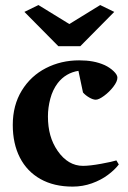

<svg xmlns="http://www.w3.org/2000/svg" viewBox="-20 -708 494 741"><path d="M203.1 -387.7Q183.1 -361.3 174.1 -326.9Q165 -292.5 165 -258.8Q165 -218.8 174.1 -186.3Q183.1 -153.8 202.6 -125.5Q242.7 -67.9 300.3 -67.9Q326.7 -67.9 370.4 -75.9Q414.1 -84 429.2 -88.9L438.5 -73.2Q422.9 -52.7 396.5 -33Q370.1 -13.2 334.7 -0.5Q299.3 12.2 260.3 12.2Q188 12.2 136 -17.1Q84 -46.4 56.6 -100.1Q29.3 -153.8 29.3 -225.6Q29.3 -301.8 64 -358.4Q98.6 -415 157.2 -445.1Q215.8 -475.1 285.6 -475.1Q314.5 -475.1 338.4 -470.7Q362.3 -466.3 384.3 -456.5Q403.8 -447.3 418.5 -433.3Q433.1 -419.4 433.1 -408.2Q433.1 -393.6 417.5 -373.3Q401.9 -353 381.6 -338.1Q361.3 -323.2 349.6 -323.2Q338.9 -323.2 324.2 -331.8Q309.6 -340.3 300.3 -351.1L282.7 -434.6Q233.9 -426.8 203.1 -387.7ZM366.7 -688.5 420.9 -662.1 290 -529.8H205.1L74.2 -662.1L128.4 -688.5L247.6 -615.2Z"/></svg>

Font: Vesper Libre
Style: Bold
Weight: 700
Designer: Robert Keller & Kimya Gandhi
Foundry: Mota Italic
Version: Version 1.058